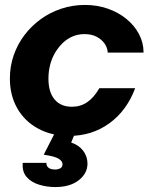

<svg xmlns="http://www.w3.org/2000/svg" viewBox="-20 -540 602 777"><path d="M260 10Q189 10 134.5 -19.5Q80 -49 50 -101.5Q20 -154 20 -222Q20 -272 35.5 -316.5Q51 -361 79 -398Q107 -435 145 -462.5Q183 -490 228.5 -505Q274 -520 324 -520Q373 -520 416 -505Q459 -490 491.5 -463.5Q524 -437 542.5 -402Q561 -367 561 -327H416Q415 -347 403 -364Q391 -381 370.5 -391.5Q350 -402 322 -402Q297 -402 275 -393Q253 -384 235 -367Q217 -350 203.5 -327.5Q190 -305 183 -278Q176 -251 176 -222Q176 -167 201 -137.5Q226 -108 271 -108Q306 -108 333 -126.5Q360 -145 382 -183H527Q493 -92 422.5 -41Q352 10 260 10ZM204 217Q170 217 138.5 207.5Q107 198 88 176.5Q69 155 72 119H168Q167 131 176 138.5Q185 146 204 146Q215 146 224 141Q233 136 233 124Q233 113 218.5 103Q204 93 157 86L207 -12H288L268 37Q299 47 316.5 70Q334 93 334 122Q334 162 298.5 189.5Q263 217 204 217Z"/></svg>

Font: Instrument Sans
Style: Bold Italic
Weight: 700
Italic angle: -13°
Designer: Rodrigo Fuenzalida
Foundry: fragTYPE
Version: Version 1.000;gftools[0.9.28]